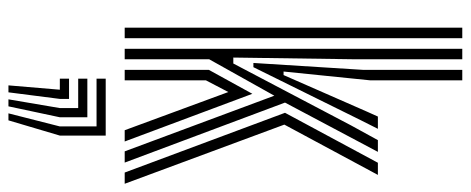

<svg xmlns="http://www.w3.org/2000/svg" viewBox="-350 -490 1116 455"><g transform="rotate(90 207.5 -262.0)"><path d="M95.1 0V-800H120V-547.3L115.9 -257.4H130L276.9 -536.8L311.6 -600H339.4L222.6 -379.9L364.8 0H338.2L206.3 -354.6L120 -200.3V0ZM145 0V-199.3L201.8 -302.5L314.8 0H288.1L197.6 -245.6L169.9 -192.5V0ZM45.1 0V-800H70.1V0ZM388.4 0 246.8 -379.9 365.2 -600H394L274.8 -378.3L415 0ZM128.7 -305 145 -564.2V-800H169.9V-582.1L149 -376.5H157.4L244.4 -574.9L255.7 -600H284.8L264.2 -559.1L138.7 -305ZM248.1 275.5 279.1 153.7V66.7H166V45H300.8V153.7L264.7 275.5ZM181.8 275.5 192.1 153.7H166V131.9H213.9V153.7L198.3 275.5ZM214.9 275.5 235.6 153.7V110.2H166V88.5H257.4V153.7L231.5 275.5Z"/></g></svg>

Font: Big Shoulders Inline Display SC Thin
Style: Regular
Weight: 100
Designer: Patric King
Foundry: XO Type Co
Version: Version 2.002